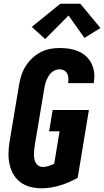

<svg xmlns="http://www.w3.org/2000/svg" viewBox="-20 -1000 558 1028"><path d="M202 8Q171 8 142 0.5Q113 -7 90 -24Q67 -41 52.5 -65.5Q38 -90 31.5 -119Q25 -148 25.5 -178.5Q26 -209 31 -240L82 -545Q86 -570 94 -595.5Q102 -621 116.5 -644.5Q131 -668 151.5 -687.5Q172 -707 196.5 -720Q221 -733 247 -738Q273 -743 299 -743Q326 -743 351.5 -739Q377 -735 400 -725Q423 -715 441 -698.5Q459 -682 470 -659.5Q481 -637 484 -611Q487 -585 482 -559Q482 -558 482 -557Q482 -556 482 -555H345Q345 -556 345 -556Q345 -556 345 -557Q347 -570 346 -583Q345 -596 339.5 -606.5Q334 -617 323 -623Q312 -629 299 -629Q288 -629 276.5 -624.5Q265 -620 255.5 -611.5Q246 -603 240 -592.5Q234 -582 229 -571Q224 -560 221.5 -548.5Q219 -537 217 -526L166 -221Q164 -209 163 -197Q162 -185 162 -173Q162 -161 164 -149.5Q166 -138 171.5 -128Q177 -118 187 -112Q197 -106 209 -106Q224 -106 239.5 -111Q255 -116 270 -122L299 -297H243L262 -411H456L396 -48Q350 -22 300.5 -7Q251 8 202 8ZM222 -791 150 -856 303 -980H410L518 -850L432 -797L347 -917Z"/></svg>

Font: Iosevka SS04 Heavy
Style: Italic
Weight: 900
Italic angle: -9°
Monospace: yes
Designer: Belleve Invis
Foundry: Belleve Invis
Version: Version 19.0.0; ttfautohint (v1.8.4)